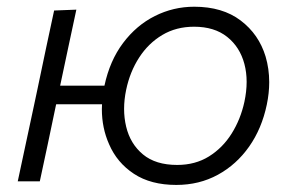

<svg xmlns="http://www.w3.org/2000/svg" viewBox="-20 -526 854 557"><path d="M31.5 0Q43.5 -55.5 54.5 -107.5Q65.5 -159 78.5 -219.5L89 -269Q102.5 -334.5 113.8 -387.2Q125 -440 137 -495.5L201.5 -498Q189.5 -442 178.2 -389.2Q167 -336.5 154.5 -277.5H283Q298.5 -350 337 -401.2Q375.5 -452.5 429.2 -479.5Q483 -506.5 543.5 -506.5Q625.5 -506.5 678.2 -466.5Q731 -426.5 750.5 -362Q761 -326.5 761 -287.5Q761 -256 754 -222.5Q739.5 -153 702.8 -100.8Q666 -48.5 612 -19Q558 10.5 491.5 10.5Q417.5 10.5 368.5 -21.8Q319.5 -54 296.5 -107.5Q275.5 -154.5 275.5 -209.5Q275.5 -216.5 276 -223.5H143L142 -219.5Q129.5 -159 118.5 -107.5Q107.5 -56 95.5 0ZM494 -47.5Q546.5 -47.5 586.2 -72.2Q626 -97 652 -138.5Q678 -180 689 -230.5Q695.5 -261 695.5 -288.5Q695.5 -316 689 -340.5Q676 -389.5 639 -419Q602 -448.5 543 -448.5Q491 -448.5 450.8 -424.5Q410.5 -400.5 383.8 -359.2Q357 -318 346 -265.5Q340 -237 340 -210Q340 -183.5 346 -158.5Q358 -108.5 394.8 -78Q431.5 -47.5 494 -47.5Z"/></svg>

Font: Heraclito Light
Style: Italic
Weight: 300
Italic angle: -12°
Designer: Kostas Bartsokas (font) & Cristiano Sobral (main changes)
Foundry: Kostas Bartsokas (font) & Cristiano Sobral (main changes)
Version: Version 1.00;July 8, 2020;FontCreator 13.0.0.2655 64-bit